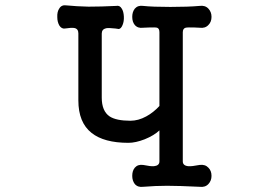

<svg xmlns="http://www.w3.org/2000/svg" viewBox="-20 -717 1040 738"><path d="M592.8 -592.8V-309.6Q569.3 -284.2 542 -269.5Q511.7 -252.9 481.4 -252.9Q426.8 -252.9 401.4 -269.5Q371.1 -290 371.1 -341.8V-587.9Q371.1 -604.5 387.7 -608.4Q397.5 -610.4 423.8 -607.4L436.5 -605.5Q445.3 -606.4 451.2 -621.1Q457 -634.8 456.1 -653.3Q455.1 -672.9 448.2 -683.6Q440.4 -697.3 426.8 -694.3Q368.2 -691.4 320.3 -691.4Q274.4 -692.4 235.4 -696.3Q216.8 -699.2 208 -684.6Q199.2 -671.9 200.2 -651.4Q200.2 -632.8 208 -619.1Q216.8 -605.5 229.5 -607.4Q254.9 -611.3 265.6 -609.4Q281.2 -606.4 281.2 -588.9V-331.1Q281.2 -246.1 332 -206.1Q379.9 -168 473.6 -168Q501 -168 536.1 -181.6Q572.3 -196.3 592.8 -215.8V-96.7Q592.8 -80.1 571.3 -78.1Q559.6 -77.1 530.3 -83Q509.8 -85.9 498 -72.3Q488.3 -60.5 488.3 -41Q488.3 -22.5 498 -9.8Q509.8 3.9 530.3 1Q579.1 -2.9 622.1 -2.9Q666 -2.9 747.1 1Q768.6 3.9 781.2 -9.8Q793 -22.5 793 -41Q793 -60.5 781.2 -72.3Q768.6 -85.9 747.1 -83Q716.8 -77.1 704.1 -78.1Q682.6 -80.1 682.6 -96.7V-592.8Q682.6 -607.4 693.4 -610.4Q701.2 -612.3 728.5 -611.3L747.1 -610.4Q768.6 -607.4 781.2 -621.1Q793 -632.8 793 -652.3Q793 -670.9 781.2 -683.6Q768.6 -697.3 747.1 -694.3Q704.1 -690.4 634.8 -690.4Q565.4 -690.4 530.3 -694.3Q509.8 -697.3 498 -683.6Q488.3 -670.9 488.3 -652.3Q488.3 -632.8 498 -621.1Q509.8 -607.4 530.3 -610.4L551.8 -611.3Q578.1 -612.3 584 -610.4Q592.8 -607.4 592.8 -592.8Z"/></svg>

Font: GungsuhChe
Style: Regular
Weight: 400
Monospace: yes
Version: Version 2.21